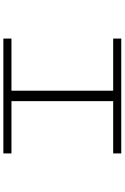

<svg xmlns="http://www.w3.org/2000/svg" viewBox="180 -920 740 1140"><g transform="rotate(90 550.0 -350.0)"><path d="M209 0V-48H518.5V-652H209V-700H891V-652H580.5V-48H891V0Z"/></g></svg>

Font: Trispace Expanded ExtraLight
Style: Regular
Weight: 200
Width: 7
Designer: Tyler Finck
Foundry: Etcetera Type Company
Version: Version 1.210; ttfautohint (v1.8.3)